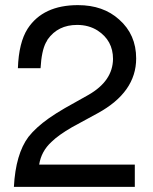

<svg xmlns="http://www.w3.org/2000/svg" viewBox="-20 -729 596 749"><path d="M505.9 -86.9V0H34.2Q41 -127.9 90.8 -194.8Q120.1 -231.9 169.9 -267.1Q196.8 -286.1 232.9 -307.1L325.2 -358.9Q419.9 -413.1 420.9 -499Q420.9 -570.8 360.8 -609.9Q326.2 -631.8 280.8 -631.8Q206.1 -631.8 166 -575.2Q163.1 -570.8 161.1 -565.9L159.2 -563Q142.1 -530.8 138.2 -462.9H49.8Q53.2 -563 87.9 -617.2Q147.9 -709 284.2 -709Q382.8 -709 444.8 -652.8Q511.2 -594.2 511.2 -501Q511.2 -369.1 360.8 -287.1L261.2 -232.9Q208 -202.1 181.2 -175.8Q141.1 -139.2 132.8 -86.9Z"/></svg>

Font: SolaimanLipiNormal
Style: Normal
Weight: 400
Designer: Solaiman Karim
Version: Version 1.6.1 ; ttfautohint (v1.5.65-e2d9)